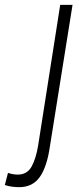

<svg xmlns="http://www.w3.org/2000/svg" viewBox="-152 -554 327 794"><path d="M148 -534 54 54Q42 136 12.5 178Q-17 220 -73 220Q-87 220 -102.5 218Q-118 216 -132 211L-119 161Q-98 168 -78 168Q-40 168 -21.5 135Q-3 102 6 46L97 -534Z"/></svg>

Font: Georama Condensed Light
Style: Italic
Weight: 300
Width: 3
Italic angle: -9°
Designer: Jean-Baptiste Levee
Foundry: Production Type
Version: Version 1.000